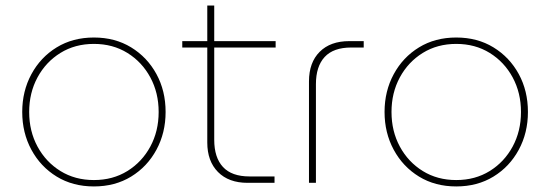

<svg xmlns="http://www.w3.org/2000/svg" viewBox="-20 -658 1980 691"><path d="M318 13Q242 13 184 -22.5Q126 -58 93 -119Q60 -180 60 -255Q60 -330 93 -391Q126 -452 184 -487.5Q242 -523 318 -523Q394 -523 452 -487.5Q510 -452 543 -391.5Q576 -331 576 -255Q576 -180 543 -119Q510 -58 452 -22.5Q394 13 318 13ZM318 -10Q386 -10 438.5 -42.5Q491 -75 521 -130.5Q551 -186 551 -255Q551 -324 521 -379.5Q491 -435 438.5 -467.5Q386 -500 318 -500Q250 -500 197.5 -467.5Q145 -435 115 -379.5Q85 -324 85 -255Q85 -186 115 -130.5Q145 -75 197.5 -42.5Q250 -10 318 -10Z M871 0Q803 0 764.5 -39Q726 -78 726 -145V-638H751V-155Q751 -91 782.5 -57Q814 -23 878 -23H968V0ZM636 -487V-510H972V-487Z M1092 0V-365Q1092 -433 1130.5 -471.5Q1169 -510 1237 -510H1289V-487H1244Q1180 -487 1148.5 -453Q1117 -419 1117 -355V0Z M1622 13Q1546 13 1488 -22.5Q1430 -58 1397 -119Q1364 -180 1364 -255Q1364 -330 1397 -391Q1430 -452 1488 -487.5Q1546 -523 1622 -523Q1698 -523 1756 -487.5Q1814 -452 1847 -391.5Q1880 -331 1880 -255Q1880 -180 1847 -119Q1814 -58 1756 -22.5Q1698 13 1622 13ZM1622 -10Q1690 -10 1742.5 -42.5Q1795 -75 1825 -130.5Q1855 -186 1855 -255Q1855 -324 1825 -379.5Q1795 -435 1742.5 -467.5Q1690 -500 1622 -500Q1554 -500 1501.5 -467.5Q1449 -435 1419 -379.5Q1389 -324 1389 -255Q1389 -186 1419 -130.5Q1449 -75 1501.5 -42.5Q1554 -10 1622 -10Z"/></svg>

Font: MuseoModerno Thin
Style: Regular
Weight: 100
Designer: Pablo Cosgaya, Héctor Gatti, Marcela Romero, and the Authors of The MuseoModerno Project.
Foundry: Omnibus-Type Team
Version: Version 1.003